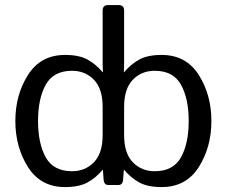

<svg xmlns="http://www.w3.org/2000/svg" viewBox="-20 -741 908 769"><path d="M41.5 -256.3Q41.5 -361.3 92.3 -441.2Q143.1 -521 240.7 -521Q296.9 -521 330.6 -502.4Q364.3 -483.9 391.1 -451.7H392.1Q391.1 -466.3 391.1 -481.4V-698.7Q391.1 -720.7 413.1 -720.7H455.1Q477.1 -720.7 477.1 -698.7V-481.4Q477.1 -466.3 476.1 -451.7H477.1Q503.9 -483.9 537.6 -502.4Q571.3 -521 627.4 -521Q725.1 -521 775.9 -441.2Q826.7 -361.3 826.7 -256.3Q826.7 -151.4 775.9 -71.5Q725.1 8.3 627.4 8.3Q571.3 8.3 537.6 -10.3Q503.9 -28.8 477.1 -61H476.1L473.1 -22Q471.7 0 454.1 0H414.1Q396.5 0 395 -22L392.1 -61H391.1Q364.3 -28.8 330.6 -10.3Q296.9 8.3 240.7 8.3Q143.1 8.3 92.3 -71.5Q41.5 -151.4 41.5 -256.3ZM132.3 -256.3Q132.3 -166.5 163.3 -110.8Q194.3 -55.2 268.6 -55.2Q321.3 -55.2 356.2 -91.1Q391.1 -127 391.1 -200.2V-312.5Q391.1 -385.7 356.2 -421.6Q321.3 -457.5 268.6 -457.5Q194.3 -457.5 163.3 -401.9Q132.3 -346.2 132.3 -256.3ZM477.1 -200.2Q477.1 -127 512 -91.1Q546.9 -55.2 599.6 -55.2Q673.8 -55.2 704.8 -110.8Q735.8 -166.5 735.8 -256.3Q735.8 -346.2 704.8 -401.9Q673.8 -457.5 599.6 -457.5Q546.9 -457.5 512 -421.6Q477.1 -385.7 477.1 -312.5Z"/></svg>

Font: Istok
Style: Regular
Weight: 500
Designer: Andrey V. Panov
Foundry: Andrey V. Panov
Version: Version 1.0.3